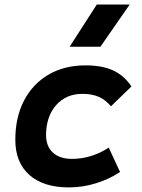

<svg xmlns="http://www.w3.org/2000/svg" viewBox="-20 -815 626 845"><path d="M297.4 -115.7Q341.3 -115.7 383.5 -129.4Q425.8 -143.1 458.5 -165.5L508.3 -58.1Q462.4 -27.3 403.6 -8.8Q344.7 9.8 283.2 9.8Q170.9 9.8 109.1 -45.2Q47.4 -100.1 47.4 -199.7Q47.4 -298.8 85.7 -372.3Q124 -445.8 193.6 -486.6Q263.2 -527.3 356.4 -527.3Q429.2 -527.3 477.3 -505.4Q525.4 -483.4 558.6 -434.6L468.3 -347.2Q444.3 -376 414.6 -388.9Q384.8 -401.9 342.8 -401.9Q270.5 -401.9 226.8 -352.1Q183.1 -302.2 182.6 -220.2Q183.1 -170.4 213.1 -143.1Q243.2 -115.7 297.4 -115.7ZM286.6 -609.4 405.8 -794.9H550.8L421.9 -609.4Z"/></svg>

Font: Cascadia Mono
Style: Bold Italic
Weight: 700
Italic angle: -10°
Monospace: yes
Designer: Aaron Bell
Foundry: Saja Typeworks
Version: Version 2404.023; ttfautohint (v1.8.4)